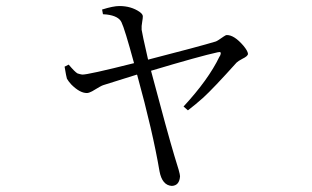

<svg xmlns="http://www.w3.org/2000/svg" viewBox="-20 -566 1040 640"><path d="M323.2 -518.6 320.3 -534.2Q357.4 -545.9 377.9 -545.9Q417 -545.9 445.3 -526.4Q456.1 -518.6 456.1 -511.7Q456.1 -504.9 454.1 -494.1Q451.2 -478.5 452.1 -466.8Q453.1 -457 473.6 -367.2Q644.5 -411.1 699.2 -427.7Q705.1 -429.7 725.6 -444.3Q732.4 -449.2 736.3 -449.2Q760.7 -449.2 791 -414.1Q805.7 -396.5 806.6 -386.7Q806.6 -378.9 788.1 -370.1Q773.4 -362.3 768.6 -357.4Q691.4 -271.5 657.2 -240.2Q630.9 -216.8 606.4 -198.2L591.8 -210.9Q674.8 -300.8 710.9 -376Q712.9 -378.9 713.9 -380.9Q718.8 -392.6 711.9 -392.6Q709 -392.6 705.1 -391.6Q646.5 -378.9 483.4 -330.1Q538.1 -124 561.5 -45.9Q580.1 11.7 580.1 21.5Q578.1 52.7 552.7 53.7Q520.5 51.8 511.7 4.9Q489.3 -127 437.5 -315.4Q436.5 -316.4 436.5 -317.4Q432.6 -316.4 324.2 -282.2Q317.4 -280.3 287.1 -261.7Q276.4 -255.9 269.5 -255.9Q246.1 -255.9 217.8 -284.2Q208 -294.9 203.1 -303.7Q201.2 -308.6 195.3 -343.8L209 -350.6Q229.5 -326.2 238.3 -321.3Q247.1 -318.4 253.9 -317.4Q271.5 -316.4 426.8 -355.5Q395.5 -470.7 384.8 -492.2Q375 -512.7 335.9 -517.6Q330.1 -517.6 323.2 -518.6Z"/></svg>

Font: GenYoMin JP Light
Style: Regular
Weight: 300
Version: Version 1.001;PS 1;hotconv 16.6.51;makeotf.lib2.5.65220 DEVE